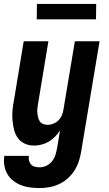

<svg xmlns="http://www.w3.org/2000/svg" viewBox="-32 -729 552 972"><path d="M169 223Q144 223 120 220Q96 217 74.5 208.5Q53 200 34.5 185.5Q16 171 5 151.5Q-6 132 -10 108.5Q-14 85 -10 60H114Q112 72 115 84Q118 96 125.5 104Q133 112 144.5 115Q156 118 169 118Q186 118 203 110Q220 102 231.5 87.5Q243 73 248.5 55.5Q254 38 257 21L272 -69Q261 -52 246.5 -37Q232 -22 215 -12Q198 -2 178.5 3Q159 8 140 8Q115 8 93 -2Q71 -12 57.5 -31.5Q44 -51 38.5 -74.5Q33 -98 31 -123Q29 -148 31.5 -173Q34 -198 39 -223L88 -520H213L161 -206Q159 -194 157.5 -182Q156 -170 157 -158.5Q158 -147 160.5 -136Q163 -125 169 -115.5Q175 -106 186 -101.5Q197 -97 209 -97Q224 -97 239.5 -103.5Q255 -110 266 -122Q277 -134 282.5 -149Q288 -164 290 -179L347 -520H472L379 38Q375 63 367 87.5Q359 112 345 134Q331 156 311 174Q291 192 267 203Q243 214 218.5 218.5Q194 223 169 223ZM154 -631 155 -709H455L454 -631Z"/></svg>

Font: Iosevka Curly Extrabold
Style: Italic
Weight: 800
Italic angle: -9°
Monospace: yes
Designer: Belleve Invis
Foundry: Belleve Invis
Version: Version 22.1.2; ttfautohint (v1.8.4)